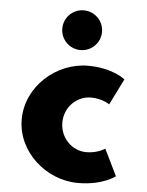

<svg xmlns="http://www.w3.org/2000/svg" viewBox="-55 -826 678 886"><g transform="rotate(5 283.5 -383.0)"><path d="M365.5 -383C418.5 -383 451.5 -359 451.5 -359L511.5 -480C511.5 -480 453.5 -528 339.5 -528C190.5 -528 55.5 -406 55.5 -255C55.5 -105 191.5 15 339.5 15C453.5 15 511.5 -31 511.5 -31L451.5 -154C451.5 -154 418.5 -130 365.5 -130C298.5 -130 243.5 -186 243.5 -257C243.5 -327 298.5 -383 365.5 -383ZM297.5 -781C246.5 -781 205.5 -740 205.5 -689C205.5 -638 246.5 -597 297.5 -597C348.5 -597 389.5 -638 389.5 -689C389.5 -740 348.5 -781 297.5 -781Z"/></g></svg>

Font: Sztylet
Style: Bd
Weight: 700
Foundry: Cannot Into Space Fonts, PlusOne Fonts
Version: Version 0.12